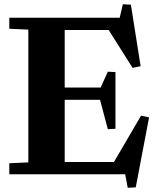

<svg xmlns="http://www.w3.org/2000/svg" viewBox="-20 -824 739 908"><path d="M24 -52 114 -56V-684L24 -688V-740H546L561 -804L599 -802L645 -511L607 -503L494 -682H286V-410H456L490 -485L526 -483V-215L490 -213L453 -352H286V-58H519L647 -277L685 -269L622 62L584 64L572 0H24Z"/></svg>

Font: Minipax
Style: Bold
Weight: 700
Designer: Raphaël Ronot, Igor Stepanchenko (Cyrillic)
Foundry: steppetype
Version: Version 1.002